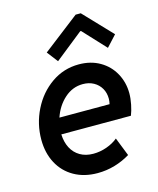

<svg xmlns="http://www.w3.org/2000/svg" viewBox="-116 -848 769 937"><g transform="rotate(-15 269.0 -379.5)"><path d="M36.6 -220.7Q36.6 -300.3 72 -371.3Q107.4 -442.4 169.4 -485.6Q231.4 -528.8 308.1 -528.8Q368.2 -528.8 414.1 -502.2Q460 -475.6 485.1 -429.7Q510.3 -383.8 510.3 -328.6Q510.3 -302.7 504.2 -272.5Q498 -242.2 489.3 -220.7H137.7Q139.2 -181.6 154.5 -151.9Q169.9 -122.1 198.2 -105.5Q226.6 -88.9 265.1 -88.9Q299.3 -88.9 332.8 -100.8Q366.2 -112.8 389.6 -132.3L426.3 -39.1Q390.6 -17.1 348.1 -4.6Q305.7 7.8 261.2 7.8Q193.4 7.8 142.6 -21Q91.8 -49.8 64.2 -101.6Q36.6 -153.3 36.6 -220.7ZM403.3 -302.2Q406.7 -315.9 406.7 -329.6Q406.7 -358.4 393.6 -381.3Q380.4 -404.3 356.7 -417.5Q333 -430.7 302.2 -430.7Q250 -430.7 209.5 -394.5Q168.9 -358.4 149.9 -302.2ZM172.4 -625 356.4 -767.1H382.3L517.6 -625L466.8 -569.8L361.3 -683.1H356.9L214.8 -569.8Z"/></g></svg>

Font: Reddit Sans Chocolate SemiBold
Style: Italic
Weight: 600
Italic angle: -11.25°
Designer: Stephen Hutchings
Version: Version 1.013